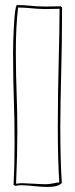

<svg xmlns="http://www.w3.org/2000/svg" viewBox="-20 -733 300 764"><path d="M224 -465Q220 -307 220 -227Q220 -94 226 -5Q217 4 203 7.5Q189 11 168 11Q148 11 110 7Q100 6 88.5 5Q77 4 65 4Q50 4 43 7L34 3Q38 -73 38 -167Q38 -255 35 -342Q34 -372 33 -416.5Q32 -461 32 -521Q32 -571 35 -622Q39 -705 47 -713Q75 -713 103 -710Q113 -709 127 -708Q141 -707 160 -707L222 -708L227 -703Q227 -624 226 -564Q225 -504 224 -465ZM213 -461Q217 -619 217 -698L159 -697Q147 -697 130.5 -698Q114 -699 106 -700Q79 -703 52 -703Q43 -627 43 -527Q43 -474 44 -433.5Q45 -393 46 -367Q49 -288 49 -207Q49 -117 44 -2Q58 -4 69 -4Q81 -4 113 -2Q147 0 164 0Q175 0 195 -4Q206 -7 216 -7Q210 -95 210 -226Q210 -304 211 -363Q212 -422 213 -461Z"/></svg>

Font: Londrina Outline
Style: Regular
Weight: 400
Designer: Marcelo Magalhaes
Foundry: Marcelo Magalhães
Version: Version 1.002